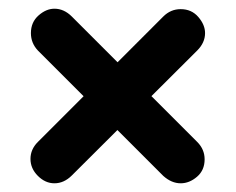

<svg xmlns="http://www.w3.org/2000/svg" viewBox="-20 -516 541 441"><path d="M105 -95Q84 -95 67 -112Q50 -129 50 -151Q50 -173 67 -190L355 -478Q372 -495 395 -495Q420 -495 435.5 -477Q451 -459 451 -440Q451 -418 433 -400L145 -113Q127 -95 105 -95ZM355 -112 67 -400Q51 -417 51 -440Q51 -465 68.5 -480.5Q86 -496 105 -496Q127 -496 145 -478L433 -190Q450 -173 450 -150Q450 -125 432.5 -110Q415 -95 395 -95Q374 -95 355 -112Z"/></svg>

Font: Quicksand Variable Light
Style: Regular
Weight: 300
Designer: Andrew Paglinawan
Foundry: Andrew Paglinawan
Version: Version 3.004